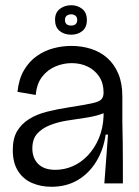

<svg xmlns="http://www.w3.org/2000/svg" viewBox="-20 -703 534 736"><path d="M177 13Q137 13 103 -1.5Q69 -16 49 -47.5Q29 -79 29 -128Q29 -172 45.5 -200Q62 -228 91.5 -246.5Q121 -265 161 -275Q201 -285 247 -292Q305 -301 332.5 -307Q360 -313 368.5 -322Q377 -331 377 -348Q377 -384 360.5 -409Q344 -434 316.5 -447.5Q289 -461 255 -461Q223 -461 193 -448.5Q163 -436 142 -409.5Q121 -383 117 -339L47 -351Q52 -400 72 -434Q92 -468 121.5 -488.5Q151 -509 185 -518Q219 -527 254 -527Q294 -527 329.5 -515.5Q365 -504 391.5 -480.5Q418 -457 433.5 -420.5Q449 -384 449 -334V-235Q450 -196 450.5 -156.5Q451 -117 451 -78Q451 -39 451 0H380Q384 -48 387 -92.5Q390 -137 394 -187H385Q377 -130 349.5 -84.5Q322 -39 278.5 -13Q235 13 177 13ZM192 -52Q227 -52 259 -66Q291 -80 317 -107.5Q343 -135 359 -173Q375 -211 377 -257V-280L404 -289Q391 -273 365 -264.5Q339 -256 304.5 -251Q270 -246 235.5 -240.5Q201 -235 171 -223Q141 -211 122.5 -190.5Q104 -170 104 -134Q104 -97 126.5 -74.5Q149 -52 192 -52ZM253 -570Q226 -570 208.5 -584.5Q191 -599 191 -627Q191 -655 209.5 -669Q228 -683 253 -683Q277 -683 295 -669Q313 -655 313 -626Q313 -598 295.5 -584Q278 -570 253 -570ZM253 -605Q264 -605 270 -610.5Q276 -616 276 -627Q276 -637 269.5 -642.5Q263 -648 253 -648Q242 -648 235.5 -642.5Q229 -637 229 -627Q229 -616 235 -610.5Q241 -605 253 -605Z"/></svg>

Font: Bricolage Grotesque 48pt Condensed ExtraBold Light
Style: Regular
Weight: 300
Version: Version 1.000;gftools[0.9.30]